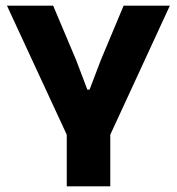

<svg xmlns="http://www.w3.org/2000/svg" viewBox="-20 -659 626 679"><path d="M223.2 -167.2 4.6 -639H168L249.2 -446.6L288.9 -342.1H296.8L336.6 -446.6L417.2 -639H580.7L362.9 -167.2ZM216.1 0V-307.6H370V0Z"/></svg>

Font: Anek Odia Medium
Style: Regular
Weight: 500
Designer: Yesha Goshar & Mahesh Sahu (Odia), Yesha Goshar (Latin)
Foundry: Ek Type
Version: Version 1.003